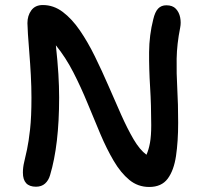

<svg xmlns="http://www.w3.org/2000/svg" viewBox="-20 -730 813 763"><path d="M123 12Q71 12 71 -44Q71 -65 76 -85.5Q81 -106 87.5 -136.5Q94 -167 99.5 -216Q105 -265 105 -342Q105 -385 102.5 -431.5Q100 -478 96.5 -520.5Q93 -563 91 -594.5Q89 -626 89 -638Q89 -668 104.5 -689Q120 -710 150 -710Q193 -710 229.5 -682.5Q266 -655 297.5 -609Q329 -563 357 -506Q385 -449 411 -389Q437 -329 461.5 -274Q486 -219 510.5 -177Q535 -135 562 -115Q571 -135 576 -162.5Q581 -190 581 -233Q581 -312 576.5 -384Q572 -456 572.5 -523Q573 -590 589 -653Q596 -683 608.5 -696Q621 -709 641 -709Q666 -709 679 -695Q692 -681 696 -660.5Q700 -640 696 -620Q683 -555 682 -497Q681 -439 684.5 -378Q688 -317 688 -242Q688 -168 679.5 -110.5Q671 -53 646.5 -20Q622 13 573 13Q528 13 494 -15Q460 -43 432 -90.5Q404 -138 379 -197Q354 -256 328 -319.5Q302 -383 271.5 -442.5Q241 -502 202 -550Q209 -485 212 -436Q215 -387 215 -342Q215 -248 206 -171Q197 -94 179 -34Q173 -13 159 -0.5Q145 12 123 12Z"/></svg>

Font: Shantell Sans Normal
Style: Regular
Weight: 500
Designer: Stephen Nixon, Anya Danilova, Shantell Martin
Foundry: Arrow Type
Version: Version 1.009;[a7da0bfa3]